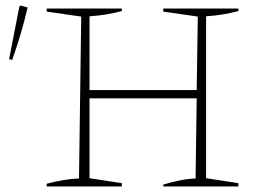

<svg xmlns="http://www.w3.org/2000/svg" viewBox="-20 -675 934 695"><path d="M149 0V-10Q180 -18 209 -23Q238 -28 266 -29L274 -615L149 -633V-644H421V-635Q395 -628 365.5 -623Q336 -618 304 -616V-349H692L696 -615L571 -633V-644H843V-635Q817 -628 787.5 -623Q758 -618 726 -616V-30L843 -12V0H571V-7Q602 -16 631 -22Q660 -28 688 -29L692 -319H304V-30L421 -12V0ZM24 -458 13 -461 50 -651 54 -655 80 -648Q58 -553 24 -458Z"/></svg>

Font: Piazzolla SC Thin
Style: Regular
Weight: 100
Designer: Juan Pablo del Peral
Foundry: Huerta Tipografica
Version: Version 1.330